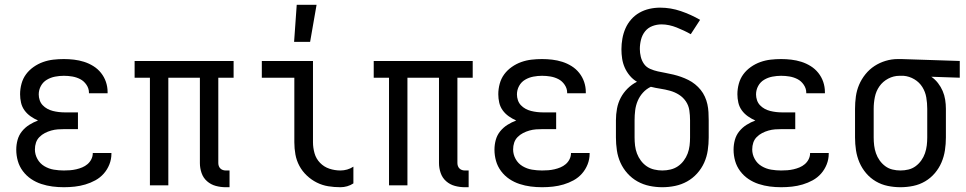

<svg xmlns="http://www.w3.org/2000/svg" viewBox="-20 -775 4040 803"><path d="M247 8Q223 8 199.5 5Q176 2 153 -5.5Q130 -13 110 -26.5Q90 -40 75.5 -59.5Q61 -79 54.5 -102Q48 -125 48 -149Q48 -170 53.5 -190Q59 -210 72 -226Q85 -242 102.5 -253Q120 -264 139 -271Q123 -278 108 -288.5Q93 -299 82.5 -313.5Q72 -328 68 -345.5Q64 -363 64 -381Q64 -403 70 -425Q76 -447 89 -464.5Q102 -482 120.5 -495Q139 -508 160 -515.5Q181 -523 203 -525.5Q225 -528 247 -528Q268 -528 289.5 -525.5Q311 -523 331.5 -516.5Q352 -510 370.5 -498.5Q389 -487 402.5 -470Q416 -453 423 -432.5Q430 -412 430 -390V-385H352V-388Q352 -405 341.5 -420.5Q331 -436 315.5 -444Q300 -452 282.5 -455Q265 -458 247 -458Q229 -458 210.5 -454.5Q192 -451 176 -441.5Q160 -432 151 -415.5Q142 -399 142 -380Q142 -368 146 -356Q150 -344 158.5 -335Q167 -326 178 -320Q189 -314 201 -311Q213 -308 225.5 -306.5Q238 -305 250 -305H306V-235H250Q236 -235 222 -234Q208 -233 194 -229Q180 -225 167.5 -218.5Q155 -212 145 -202Q135 -192 130.5 -178.5Q126 -165 126 -150Q126 -129 136.5 -110Q147 -91 165.5 -80Q184 -69 205 -65.5Q226 -62 247 -62Q260 -62 273 -63Q286 -64 299 -67Q312 -70 324 -75Q336 -80 346 -88.5Q356 -97 362 -109Q368 -121 368 -134V-135H446V-132Q446 -109 437.5 -87.5Q429 -66 414 -49Q399 -32 379 -21Q359 -10 337 -3.5Q315 3 292.5 5.5Q270 8 247 8Z M940 8H924Q903 8 882.5 2.5Q862 -3 846 -17Q830 -31 823 -51.5Q816 -72 816 -93V-450H684V0H607V-450H543V-520H957V-450H893V-93Q893 -87 895 -81Q897 -75 901.5 -70.5Q906 -66 912 -64Q918 -62 924 -62H940Z M1404 8Q1378 8 1353 4Q1328 0 1305 -11.5Q1282 -23 1263 -41Q1244 -59 1232 -81.5Q1220 -104 1215.5 -129Q1211 -154 1211 -180V-450H1075V-520H1289V-180Q1289 -157 1295.5 -134Q1302 -111 1318.5 -94Q1335 -77 1357.5 -69.5Q1380 -62 1404 -62Q1418 -62 1432 -66Q1446 -70 1458 -78V-8Q1446 0 1432 4Q1418 8 1404 8ZM1210 -600 1221 -755H1304L1277 -600Z M1940 8H1924Q1903 8 1882.5 2.5Q1862 -3 1846 -17Q1830 -31 1823 -51.5Q1816 -72 1816 -93V-450H1684V0H1607V-450H1543V-520H1957V-450H1893V-93Q1893 -87 1895 -81Q1897 -75 1901.5 -70.5Q1906 -66 1912 -64Q1918 -62 1924 -62H1940Z M2247 8Q2223 8 2199.5 5Q2176 2 2153 -5.5Q2130 -13 2110 -26.5Q2090 -40 2075.5 -59.5Q2061 -79 2054.5 -102Q2048 -125 2048 -149Q2048 -170 2053.5 -190Q2059 -210 2072 -226Q2085 -242 2102.5 -253Q2120 -264 2139 -271Q2123 -278 2108 -288.5Q2093 -299 2082.5 -313.5Q2072 -328 2068 -345.5Q2064 -363 2064 -381Q2064 -403 2070 -425Q2076 -447 2089 -464.5Q2102 -482 2120.5 -495Q2139 -508 2160 -515.5Q2181 -523 2203 -525.5Q2225 -528 2247 -528Q2268 -528 2289.5 -525.5Q2311 -523 2331.5 -516.5Q2352 -510 2370.5 -498.5Q2389 -487 2402.5 -470Q2416 -453 2423 -432.5Q2430 -412 2430 -390V-385H2352V-388Q2352 -405 2341.5 -420.5Q2331 -436 2315.5 -444Q2300 -452 2282.5 -455Q2265 -458 2247 -458Q2229 -458 2210.5 -454.5Q2192 -451 2176 -441.5Q2160 -432 2151 -415.5Q2142 -399 2142 -380Q2142 -368 2146 -356Q2150 -344 2158.5 -335Q2167 -326 2178 -320Q2189 -314 2201 -311Q2213 -308 2225.5 -306.5Q2238 -305 2250 -305H2306V-235H2250Q2236 -235 2222 -234Q2208 -233 2194 -229Q2180 -225 2167.5 -218.5Q2155 -212 2145 -202Q2135 -192 2130.5 -178.5Q2126 -165 2126 -150Q2126 -129 2136.5 -110Q2147 -91 2165.5 -80Q2184 -69 2205 -65.5Q2226 -62 2247 -62Q2260 -62 2273 -63Q2286 -64 2299 -67Q2312 -70 2324 -75Q2336 -80 2346 -88.5Q2356 -97 2362 -109Q2368 -121 2368 -134V-135H2446V-132Q2446 -109 2437.5 -87.5Q2429 -66 2414 -49Q2399 -32 2379 -21Q2359 -10 2337 -3.5Q2315 3 2292.5 5.5Q2270 8 2247 8Z M2750 8Q2723 8 2696.5 2.5Q2670 -3 2646.5 -16Q2623 -29 2604.5 -49.5Q2586 -70 2575 -94.5Q2564 -119 2560 -146Q2556 -173 2556 -200V-272Q2556 -297 2560.5 -321Q2565 -345 2576 -366Q2587 -387 2604.5 -404.5Q2622 -422 2644 -433Q2627 -443 2614 -458.5Q2601 -474 2593 -492Q2585 -510 2582 -529.5Q2579 -549 2579 -569Q2579 -591 2583 -613.5Q2587 -636 2596 -656.5Q2605 -677 2620 -694Q2635 -711 2654.5 -722Q2674 -733 2696 -738Q2718 -743 2741 -743Q2785 -743 2827.5 -728.5Q2870 -714 2908 -692L2869 -632Q2855 -640 2840 -647Q2825 -654 2810 -660Q2795 -666 2779 -669.5Q2763 -673 2747 -673Q2727 -673 2708.5 -666Q2690 -659 2678 -644Q2666 -629 2661 -609.5Q2656 -590 2656 -570Q2656 -554 2660 -537.5Q2664 -521 2673.5 -507.5Q2683 -494 2699 -487Q2715 -480 2731 -476.5Q2747 -473 2763.5 -470Q2780 -467 2796.5 -463Q2813 -459 2828.5 -453.5Q2844 -448 2859 -440.5Q2874 -433 2887 -422.5Q2900 -412 2910.5 -399Q2921 -386 2928 -370.5Q2935 -355 2938.5 -339Q2942 -323 2943 -306Q2944 -289 2944 -272V-200Q2944 -173 2940 -146Q2936 -119 2925 -94.5Q2914 -70 2895.5 -49.5Q2877 -29 2853.5 -16Q2830 -3 2803.5 2.5Q2777 8 2750 8ZM2750 -62Q2767 -62 2784 -66Q2801 -70 2815 -79.5Q2829 -89 2839.5 -103Q2850 -117 2856 -133Q2862 -149 2864 -166Q2866 -183 2866 -200V-272Q2866 -293 2863 -313.5Q2860 -334 2848.5 -351Q2837 -368 2819.5 -379Q2802 -390 2782 -395.5Q2762 -401 2742 -404Q2722 -407 2702 -412Q2683 -403 2669 -387.5Q2655 -372 2647 -353Q2639 -334 2636.5 -313.5Q2634 -293 2634 -272V-200Q2634 -183 2636 -166Q2638 -149 2644 -133Q2650 -117 2660.5 -103Q2671 -89 2685 -79.5Q2699 -70 2716 -66Q2733 -62 2750 -62Z M3247 8Q3223 8 3199.5 5Q3176 2 3153 -5.5Q3130 -13 3110 -26.5Q3090 -40 3075.5 -59.5Q3061 -79 3054.5 -102Q3048 -125 3048 -149Q3048 -170 3053.5 -190Q3059 -210 3072 -226Q3085 -242 3102.5 -253Q3120 -264 3139 -271Q3123 -278 3108 -288.5Q3093 -299 3082.5 -313.5Q3072 -328 3068 -345.5Q3064 -363 3064 -381Q3064 -403 3070 -425Q3076 -447 3089 -464.5Q3102 -482 3120.5 -495Q3139 -508 3160 -515.5Q3181 -523 3203 -525.5Q3225 -528 3247 -528Q3268 -528 3289.5 -525.5Q3311 -523 3331.5 -516.5Q3352 -510 3370.5 -498.5Q3389 -487 3402.5 -470Q3416 -453 3423 -432.5Q3430 -412 3430 -390V-385H3352V-388Q3352 -405 3341.5 -420.5Q3331 -436 3315.5 -444Q3300 -452 3282.5 -455Q3265 -458 3247 -458Q3229 -458 3210.5 -454.5Q3192 -451 3176 -441.5Q3160 -432 3151 -415.5Q3142 -399 3142 -380Q3142 -368 3146 -356Q3150 -344 3158.5 -335Q3167 -326 3178 -320Q3189 -314 3201 -311Q3213 -308 3225.5 -306.5Q3238 -305 3250 -305H3306V-235H3250Q3236 -235 3222 -234Q3208 -233 3194 -229Q3180 -225 3167.5 -218.5Q3155 -212 3145 -202Q3135 -192 3130.5 -178.5Q3126 -165 3126 -150Q3126 -129 3136.5 -110Q3147 -91 3165.5 -80Q3184 -69 3205 -65.5Q3226 -62 3247 -62Q3260 -62 3273 -63Q3286 -64 3299 -67Q3312 -70 3324 -75Q3336 -80 3346 -88.5Q3356 -97 3362 -109Q3368 -121 3368 -134V-135H3446V-132Q3446 -109 3437.5 -87.5Q3429 -66 3414 -49Q3399 -32 3379 -21Q3359 -10 3337 -3.5Q3315 3 3292.5 5.5Q3270 8 3247 8Z M3746 8Q3719 8 3692.5 2.5Q3666 -3 3643 -16.5Q3620 -30 3602.5 -50.5Q3585 -71 3574.5 -95.5Q3564 -120 3560 -146.5Q3556 -173 3556 -200V-320Q3556 -346 3559.5 -371.5Q3563 -397 3573 -420.5Q3583 -444 3599.5 -464.5Q3616 -485 3637.5 -499Q3659 -513 3684 -520.5Q3709 -528 3735 -528H3750L3994 -520V-450L3875 -454Q3891 -443 3903 -427.5Q3915 -412 3922.5 -394.5Q3930 -377 3933 -358Q3936 -339 3936 -320V-200Q3936 -173 3932 -146.5Q3928 -120 3917.5 -95.5Q3907 -71 3889.5 -50.5Q3872 -30 3849 -16.5Q3826 -3 3799.5 2.5Q3773 8 3746 8ZM3746 -62Q3763 -62 3779.5 -66Q3796 -70 3809.5 -80Q3823 -90 3833 -104Q3843 -118 3848.5 -134Q3854 -150 3856 -166.5Q3858 -183 3858 -200V-320Q3858 -344 3854 -367.5Q3850 -391 3837.5 -411Q3825 -431 3804 -443.5Q3783 -456 3759 -458H3742Q3717 -458 3694.5 -446Q3672 -434 3658 -414Q3644 -394 3639 -369.5Q3634 -345 3634 -320V-200Q3634 -183 3636 -166.5Q3638 -150 3643.5 -134Q3649 -118 3659 -104Q3669 -90 3682.5 -80Q3696 -70 3712.5 -66Q3729 -62 3746 -62Z"/></svg>

Font: Iosevka MaddieWtf
Style: Regular
Weight: 400
Monospace: yes
Designer: Belleve Invis
Foundry: Belleve Invis
Version: Version 31.3.0; ttfautohint (v1.8.3)